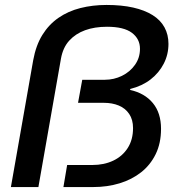

<svg xmlns="http://www.w3.org/2000/svg" viewBox="-20 -755 726 775"><path d="M24 0 114 -512Q125 -572 151 -614Q177 -656 216 -683Q255 -710 304.5 -722.5Q354 -735 410 -735Q471 -735 517.5 -724.5Q564 -714 596 -694Q628 -674 644 -644.5Q660 -615 660 -578Q660 -535 641 -498Q622 -461 588 -434.5Q554 -408 506 -396L505 -392Q564 -379 597 -339Q630 -299 630 -235Q630 -177 608.5 -133Q587 -89 549.5 -59.5Q512 -30 462.5 -15Q413 0 357 0H236L251 -89H353Q400 -89 437 -106.5Q474 -124 495.5 -157.5Q517 -191 517 -238Q517 -272 501.5 -295Q486 -318 459.5 -329Q433 -340 399 -340H295L312 -433H403Q440 -433 472.5 -449Q505 -465 525 -493.5Q545 -522 545 -558Q545 -598 512.5 -622.5Q480 -647 412 -647Q362 -647 323.5 -633Q285 -619 259.5 -591Q234 -563 226 -518L135 0Z"/></svg>

Font: Archivo SemiExpanded Medium
Style: Italic
Weight: 500
Width: 6
Italic angle: -10°
Designer: Hector Gatti
Foundry: Omnibus-Type
Version: Version 2.001